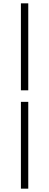

<svg xmlns="http://www.w3.org/2000/svg" viewBox="-20 -851 294 1148"><path d="M105 -311H149V-831H105ZM105 277H149V-242H105Z"/></svg>

Font: GenYoGothic2 TW L
Style: Regular
Weight: 300
Version: Version 2.100;PS 2.1;hotconv 16.6.51;makeotf.lib2.5.65220 DE